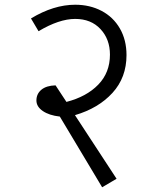

<svg xmlns="http://www.w3.org/2000/svg" viewBox="-20 -680 671 812"><path d="M297 -193 473 76 412 112 233 -187Q188 -192 161 -210.5Q134 -229 134 -255Q134 -283 155 -300.5Q176 -318 215 -319L261 -249Q346 -271 395.5 -322Q445 -373 445 -449Q445 -514 405 -557Q365 -600 298 -600Q230 -600 143 -548L111 -602Q207 -660 298 -660Q360 -660 409.5 -634Q459 -608 487 -559.5Q515 -511 515 -447Q515 -352 455.5 -287Q396 -222 297 -193Z"/></svg>

Font: Martel Sans Light
Style: Regular
Weight: 300
Designer: Dan Reynolds and Mathieu Réguer
Foundry: Dan Reynolds and Mathieu Réguer
Version: Version 1.002; ttfautohint (v1.1) -l 5 -r 5 -G 72 -x 0 -D la